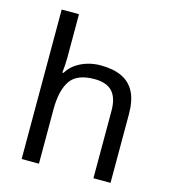

<svg xmlns="http://www.w3.org/2000/svg" viewBox="-112 -852 843 943"><g transform="rotate(15 309.0 -380.0)"><path d="M173 -537Q173 -518 171.5 -498Q170 -478 168 -462H174Q191 -490 217 -508Q243 -526 275 -535.5Q307 -545 341 -545Q406 -545 449.5 -524.5Q493 -504 515 -461Q537 -418 537 -349V0H450V-343Q450 -408 421 -440Q392 -472 330 -472Q240 -472 206.5 -421.5Q173 -371 173 -277V0H85V-760H173Z"/></g></svg>

Font: hexutamil05
Style: Book
Weight: 400
Designer: Jelle Bosma - Monotype Design Team
Foundry: Monotype Imaging Inc.
Version: Version 2.003